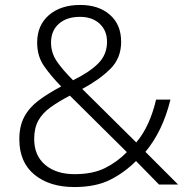

<svg xmlns="http://www.w3.org/2000/svg" viewBox="-20 -745 757 775"><path d="M304 -725Q378 -725 423.5 -685.5Q469 -646 469 -576Q469 -510 425 -466.5Q381 -423 312 -386L530 -170Q558 -203 578 -247Q598 -291 610 -343H668Q637 -216 567 -132L699 0H622L529 -95Q482 -48 424 -19Q366 10 280 10Q180 10 119 -40Q58 -90 58 -183Q58 -236 78 -273.5Q98 -311 136 -339.5Q174 -368 227 -396Q184 -440 157 -479.5Q130 -519 130 -573Q130 -643 177.5 -684Q225 -725 304 -725ZM303 -677Q249 -677 217.5 -649Q186 -621 186 -573Q186 -532 209 -498Q232 -464 275 -421Q342 -454 377 -489.5Q412 -525 412 -576Q412 -622 382 -649.5Q352 -677 303 -677ZM262 -359Q216 -335 183.5 -311.5Q151 -288 134.5 -258Q118 -228 118 -184Q118 -117 162.5 -79.5Q207 -42 281 -42Q354 -42 403.5 -66.5Q453 -91 492 -131Z"/></svg>

Font: Noto Sans Gurmukhi UI Light
Style: Regular
Weight: 300
Designer: Jelle Bosma - Monotype Design Team
Foundry: Monotype Imaging Inc.
Version: Version 2.004; ttfautohint (v1.8.4.7-5d5b)